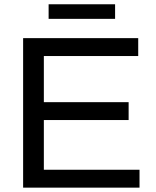

<svg xmlns="http://www.w3.org/2000/svg" viewBox="-20 -861 717 881"><path d="M86.1 0V-686H614.2V-603.9H181.2V-392.2H570.2V-310.2H181.2V-82.1H620.2V0ZM203.1 -774.5V-841.4H508.1V-774.5Z"/></svg>

Font: Archivo Variable SemiBold
Style: Regular
Weight: 600
Designer: Hector Gatti
Foundry: Omnibus-Type
Version: Version 2.001